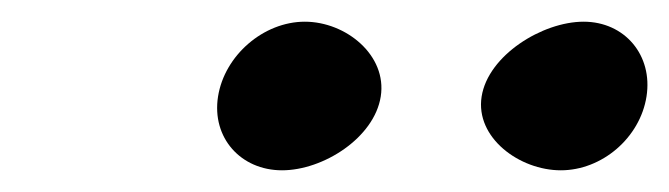

<svg xmlns="http://www.w3.org/2000/svg" viewBox="-20 -766 617 177"><path d="M181 -677C175 -639 202 -609 240 -609C278 -609 325 -639 331 -677C337 -715 299 -746 261 -746C223 -746 187 -715 181 -677ZM424 -677C418 -639 459 -609 497 -609C535 -609 570 -639 576 -677C582 -715 556 -746 518 -746C480 -746 430 -715 424 -677Z"/></svg>

Font: Ampere
Style: SCUltExtIta
Weight: 400
Version: Version 1